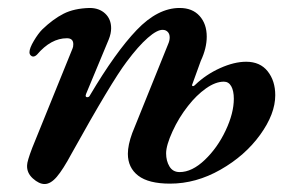

<svg xmlns="http://www.w3.org/2000/svg" viewBox="-20 -447 746 482"><path d="M48 -32Q48 -42 61 -76L162 -325Q164 -329 164 -336Q164 -351 148 -351Q108 -351 73 -310Q68 -305 63 -305Q60 -305 57 -308Q54 -311 54 -316Q54 -326 65 -344.5Q76 -363 86 -373Q113 -399 139.5 -412.5Q166 -426 205 -427Q229 -427 244 -413Q259 -399 259 -376Q259 -363 253 -348L196 -211L195 -207Q195 -203 199 -203Q204 -203 206 -208Q270 -316 323 -371.5Q376 -427 431 -427Q463 -427 481 -407Q499 -387 499 -355Q499 -326 484 -294L463 -236Q461 -232 463.5 -231Q466 -230 470 -234Q497 -260 532.5 -276Q568 -292 598 -292Q633 -292 652 -268Q671 -244 671 -208Q671 -161 633 -108.5Q595 -56 533.5 -21Q472 14 407 14Q353 14 327 -6Q301 -26 301 -61Q301 -83 312 -113L402 -336Q406 -345 406 -353Q406 -362 401 -367Q396 -372 389 -372Q375 -373 351 -352Q327 -331 298 -292Q260 -242 160 -62Q138 -21 122.5 -3Q107 15 92 15Q78 15 62.5 1Q47 -13 48 -32ZM567 -199Q567 -219 560.5 -230.5Q554 -242 542 -242Q521 -242 497 -225Q473 -208 452 -181Q429 -152 413 -117Q397 -82 397 -62Q397 -43 405.5 -29Q414 -15 431 -15Q462 -15 494 -45.5Q526 -76 546.5 -119.5Q567 -163 567 -199Z"/></svg>

Font: EB Garamond SemiBold
Style: Italic
Weight: 600
Italic angle: -17.2°
Designer: Georg Duffner and Octavio Pardo
Foundry: Georg Duffner
Version: Version 1.000